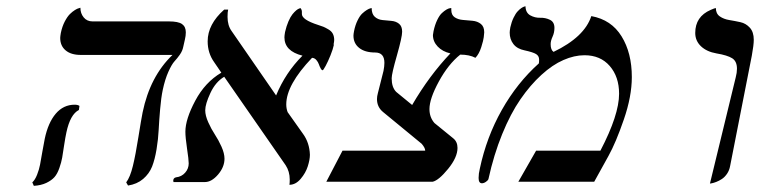

<svg xmlns="http://www.w3.org/2000/svg" viewBox="-20 -585 2446 618"><path d="M193.8 -159.2Q190.4 -143.6 186.5 -118.2Q182.6 -92.8 180.2 -77.9Q177.7 -63 171.1 -44.2Q164.6 -25.4 155.3 -14.9Q146 -4.4 129.2 3.7Q112.3 11.7 88.9 13.2L84 2Q92.8 -5.9 99.4 -22.7Q106 -39.6 108.9 -54.9Q111.8 -70.3 116.5 -97.7Q121.1 -125 124 -138.2Q134.8 -189.9 159.4 -219Q184.1 -248 220.2 -248Q230.5 -248 235.8 -244.1L233.9 -231Q206.1 -216.8 193.8 -159.2ZM503.9 -295.9Q498.5 -270.5 495.4 -233.4Q492.2 -196.3 490.7 -166.7Q489.3 -137.2 483.9 -104.5Q478.5 -71.8 469.5 -48.8Q460.4 -25.9 440.7 -9Q420.9 7.8 392.1 12.2L386.2 2Q398.9 -14.6 407.7 -50.8Q416.5 -86.9 425.5 -144Q434.6 -201.2 439 -223.1Q462.9 -338.9 535.2 -408.2H240.2Q208.5 -408.2 191.2 -422.9Q173.8 -437.5 173.8 -462.9Q173.8 -467.3 175.8 -479Q180.2 -500 188.5 -515.9Q196.8 -531.7 205.1 -539.8Q213.4 -547.9 221.2 -552.7Q229 -557.6 233.9 -558.6L238.8 -560.1Q238.8 -542 249.3 -529.1Q259.8 -516.1 277.8 -516.1H523.9Q553.7 -516.1 565.9 -507.6Q578.1 -499 578.1 -481Q578.1 -469.7 575.2 -458L569.8 -434.1Q567.4 -421.4 559.1 -409.4Q550.8 -397.5 541.7 -387.7Q532.7 -377.9 522 -354Q511.2 -330.1 503.9 -295.9Z M1053.7 -441.9 1054.7 -440.9Q1051.8 -426.8 1043.7 -406.7Q1035.6 -386.7 1028.1 -372.8Q1020.5 -358.9 1018.6 -358.9Q1015.1 -358.9 1012 -365Q1008.8 -371.1 1006.3 -378.2Q1003.9 -385.3 998.3 -391.8Q992.7 -398.4 984.4 -398.9Q901.4 -312 901.4 -249Q901.4 -235.8 905.8 -224.1L955.6 -153.8Q976.1 -125.5 977.5 -86.9Q977.5 -71.3 970.7 -49.8Q963.9 -28.3 947.8 -9.3Q931.6 9.8 911.6 9.8Q912.6 3.9 912.6 -6.8Q912.6 -33.2 899.4 -53.2L701.7 -337.9Q673.8 -321.3 657.2 -285.6Q640.6 -250 640.6 -230Q640.6 -212.9 650.4 -191.2Q660.2 -169.4 671.6 -152.1Q683.1 -134.8 692.9 -113Q702.6 -91.3 702.6 -74.2Q702.6 -47.4 681.9 -23.2Q661.1 1 639.6 1H538.6Q538.6 0.5 538.1 -1Q537.6 -2.4 537.6 -2.9Q537.6 -12.2 546.4 -14.2Q564.5 -16.1 575.9 -29.1Q587.4 -42 587.4 -59.1Q587.4 -71.3 582 -106.9Q576.7 -142.6 576.7 -161.1Q576.7 -201.2 608.4 -260.7Q640.1 -320.3 692.4 -351.1L669.4 -384.8Q648.4 -414.1 648.4 -452.1Q648.4 -506.8 701.7 -554.2H714.4Q712.4 -546.4 712.4 -530.8Q712.4 -502.9 725.6 -484.9L868.7 -277.8Q898.9 -351.1 953.6 -405.8Q895.5 -420.4 895.5 -464.8Q895.5 -470.2 897.5 -481.9Q901.9 -501 908.4 -516.1Q915 -531.2 921.4 -539.1Q927.7 -546.9 933.6 -551.8Q939.5 -556.6 943.4 -557.6L946.8 -559.1Q951.7 -554.2 951.7 -546.9V-540Q951.7 -521.5 1003.4 -504.9Q1015.6 -501 1021 -498.8Q1026.4 -496.6 1036.6 -490.7Q1046.9 -484.9 1051.3 -476.3Q1055.7 -467.8 1055.7 -456.1Q1055.7 -451.7 1053.7 -441.9Z M1378.4 -189 1438.5 -140.1Q1452.6 -128.9 1452.6 -108.9Q1452.6 -78.6 1422.4 -41.5Q1392.1 -4.4 1372.6 0H1030.3L1082.5 -100.1H1348.6Q1348.6 -108.9 1337.4 -122.1L1213.4 -224.1Q1193.4 -240.2 1193.4 -266.1Q1193.4 -274.9 1196.3 -285.2L1214.4 -356.9Q1217.3 -371.6 1217.3 -382.8Q1217.3 -416 1187.5 -416Q1154.8 -416 1136.2 -430.7Q1117.7 -445.3 1117.7 -470.2Q1117.7 -475.1 1119.6 -484.9Q1123.5 -504.4 1130.9 -519.3Q1138.2 -534.2 1145.8 -541.3Q1153.3 -548.3 1160.4 -552.7Q1167.5 -557.1 1171.9 -558.1L1176.3 -559.1Q1176.3 -540 1186.3 -531Q1196.3 -522 1210.7 -520.5Q1225.1 -519 1239.7 -517.8Q1254.4 -516.6 1264.4 -508.5Q1274.4 -500.5 1274.4 -482.9Q1274.4 -465.8 1257.6 -406.7Q1240.7 -347.7 1240.7 -333Q1240.7 -303.7 1255.4 -289.1L1306.6 -247.1Q1361.8 -341.8 1429.7 -413.1Q1404.3 -418.9 1388.9 -435.1Q1373.5 -451.2 1373.5 -472.2Q1373.5 -475.1 1375.5 -484.9Q1379.9 -505.4 1387.2 -520.5Q1394.5 -535.6 1402.1 -542.7Q1409.7 -549.8 1416.7 -554Q1423.8 -558.1 1428.2 -558.6L1432.6 -559.1V-553.2Q1432.6 -536.6 1443.6 -529.3Q1454.6 -522 1470.2 -520.8Q1485.8 -519.5 1501.2 -518.1Q1516.6 -516.6 1527.6 -508.1Q1538.6 -499.5 1538.6 -481Q1538.1 -475.1 1537.1 -465.3Q1536.1 -455.6 1529.1 -433.3Q1522 -411.1 1510.3 -398.9Q1490.7 -409.2 1461.4 -409.2Q1422.9 -378.4 1392.6 -322.8Q1362.3 -267.1 1362.3 -233.9Q1362.3 -207.5 1378.4 -189Z M1883.3 -533.2Q1947.8 -521.5 1980.7 -468Q2013.7 -414.6 2013.7 -336.9Q2013.7 -274.9 1988 -200.4Q1962.4 -126 1938.5 -83L1892.6 0H1648.4L1705.6 -100.1H1912.6Q1972.7 -215.3 1972.7 -283.2Q1972.7 -337.9 1942.6 -372.6Q1912.6 -407.2 1861.3 -407.2Q1828.6 -407.2 1793.5 -391.8Q1758.3 -376.5 1722.7 -344Q1687 -311.5 1655.3 -265.6Q1623.5 -219.7 1596.4 -153.3Q1569.3 -86.9 1552.2 -8.8Q1551.3 -4.9 1544.4 0Q1537.6 4.9 1531.2 4.9Q1520.5 4.9 1520.5 -12.2Q1520.5 -25.9 1524.4 -42Q1545.9 -143.6 1595.2 -231Q1644.5 -318.4 1714.4 -380.9Q1715.3 -384.8 1715.3 -393.1Q1715.3 -404.8 1705.6 -410.9Q1695.8 -417 1668.5 -422.9Q1644.5 -427.7 1632.6 -443.1Q1620.6 -458.5 1620.6 -480Q1620.6 -485.4 1622.6 -497.1Q1626.5 -514.6 1633.1 -528.1Q1639.6 -541.5 1646 -548.3Q1652.3 -555.2 1658.2 -559.1Q1664.1 -563 1668 -564L1671.4 -564.9Q1671.9 -543.9 1686.8 -535.6Q1701.7 -527.3 1718.8 -527.8Q1735.8 -528.3 1750.2 -521.2Q1764.6 -514.2 1764.6 -495.1Q1764.6 -480 1758.5 -466.8Q1752.4 -453.6 1752.4 -442.9Q1752.4 -424.3 1761.7 -418Q1861.3 -465.8 1883.3 -533.2Z M2265.1 5.9 2348.1 -335.9Q2352.1 -351.1 2352.1 -363.8Q2352.1 -387.7 2336.7 -397.5Q2321.3 -407.2 2286.1 -413.1Q2254.9 -418.5 2236.3 -436Q2217.8 -453.6 2217.8 -479Q2217.8 -531.7 2267.6 -553.2Q2280.8 -559.1 2284.2 -559.1Q2284.2 -541 2296.9 -532.2Q2309.6 -523.4 2327.4 -520.5Q2345.2 -517.6 2363 -513.7Q2380.9 -509.8 2393.6 -495.8Q2406.2 -481.9 2406.2 -457Q2406.2 -439.9 2399.9 -405.8L2330.1 -50.8Q2327.6 -36.6 2320.1 -25.6Q2312.5 -14.6 2303.5 -8.8Q2294.4 -2.9 2285.6 0.5Q2276.9 3.9 2271 4.9Z"/></svg>

Font: Linear Smooth
Style: Italic
Weight: 400
Designer: Philipp H. Poll, Flanker
Foundry: Philipp H. Poll, reworked by Flanker
Version: Version 1.061 | FøM Fix